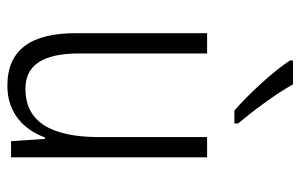

<svg xmlns="http://www.w3.org/2000/svg" viewBox="-167 -731 815 521"><g transform="rotate(90 240.5 -470.5)"><path d="M209 -858H144V-850C173 -805 237 -736 280 -699H315V-709C281 -750 236 -809 209 -858ZM407 -625H352V-333C352 -197 308 -132 221 -132C158 -132 125 -177 125 -279V-625H70V-269C70 -148 114 -83 213 -83C287 -83 332 -128 353 -185H357L363 -93H407Z"/></g></svg>

Font: Noto Sans Kannada UI Condensed Light
Style: Regular
Weight: 300
Width: 3
Designer: Jelle Bosma - Monotype Design Team
Foundry: Monotype Imaging Inc.
Version: Version 2.005